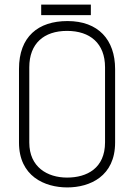

<svg xmlns="http://www.w3.org/2000/svg" viewBox="-20 -808 589 839"><path d="M63 -185C63 -38 175 11 274 11C373 11 483 -38 483 -185V-506C483 -635 409 -716 275 -716C147 -716 63 -648 63 -507ZM108 -514C108 -618 172 -673 273 -673C374 -673 439 -618 439 -514V-186C439 -73 360 -32 273 -32C187 -32 108 -78 108 -185ZM160 -788V-742H377V-788Z"/></svg>

Font: Advent Pro
Style: Light
Weight: 300
Designer: Andreas Kalpakidis
Foundry: Andreas Kalpakidis
Version: Version 2.002 2007